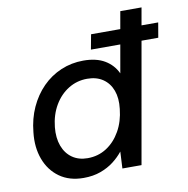

<svg xmlns="http://www.w3.org/2000/svg" viewBox="-81 -799 870 890"><g transform="rotate(-10 353.5 -354.0)"><path d="M378 -568 391 -638H707L695 -568ZM242 12Q175 12 129 -21Q83 -54 62 -110.5Q41 -167 49 -237Q55 -300 79 -352.5Q103 -405 141 -443.5Q179 -482 228.5 -503Q278 -524 334 -524Q395 -524 434.5 -500.5Q474 -477 493 -436L543 -720H643L516 0H426L430 -79Q411 -55 384.5 -34.5Q358 -14 322.5 -1Q287 12 242 12ZM276 -75Q326 -75 365.5 -100.5Q405 -126 430.5 -171Q456 -216 462 -274Q468 -324 454.5 -360.5Q441 -397 411 -417.5Q381 -438 337 -438Q289 -438 249 -413.5Q209 -389 183 -345Q157 -301 151 -243Q146 -193 160 -155Q174 -117 204 -96Q234 -75 276 -75Z"/></g></svg>

Font: DM Sans 12pt Medium
Style: Italic
Weight: 500
Italic angle: -10°
Version: Version 4.004;gftools[0.9.30]